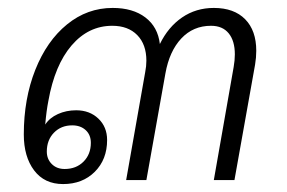

<svg xmlns="http://www.w3.org/2000/svg" viewBox="-20 -454 724 484"><path d="M626 -326Q626 -309 623 -291L571 0H519L569 -285Q572 -302 572 -317Q572 -351 556.5 -370Q541 -389 512 -389Q467 -389 437 -357Q407 -325 397 -269L349 0H298L346 -272Q349 -287 349 -301Q349 -342 326 -365.5Q303 -389 263 -389Q203 -389 160.5 -339.5Q118 -290 102 -200Q97 -175 94 -140Q105 -157 126 -166.5Q147 -176 172 -176Q206 -176 228 -155Q250 -134 250 -101Q250 -52 219 -21Q188 10 139 10Q92 10 66 -24.5Q40 -59 40 -115Q40 -205 69 -278Q98 -351 149 -392.5Q200 -434 264 -434Q315 -434 346.5 -410Q378 -386 383 -343Q404 -386 439 -410Q474 -434 519 -434Q570 -434 598 -405.5Q626 -377 626 -326ZM98 -72Q98 -53 110.5 -40.5Q123 -28 143 -28Q172 -28 190.5 -46.5Q209 -65 209 -94Q209 -114 196 -126Q183 -138 162 -138Q134 -138 116 -119.5Q98 -101 98 -72Z"/></svg>

Font: Sarabun ExtraLight
Style: Italic
Weight: 275
Italic angle: -10°
Designer: Suppakit Chalermlarp | Katatrad Co.,Ltd.
Foundry: Cadson Demak Co.,Ltd.
Version: Version 1.000; ttfautohint (v1.6)